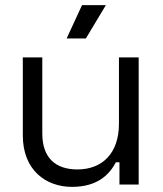

<svg xmlns="http://www.w3.org/2000/svg" viewBox="-20 -720 635 749"><path d="M300 -700 240 -570H315L393 -700ZM521 0V-496H444V-237C444 -121 378 -59 282 -59C197 -59 145 -104 145 -199V-496H69V-192C69 -57 158 9 261 9C360 9 407 -39 432 -87H446V0Z"/></svg>

Font: Space Text
Style: Regular
Weight: 400
Designer: Florian Karsten (Space Text), Colophon Foundry (Space Mono)
Foundry: Florian Karsten
Version: Version 1.003;PS 001.003;hotconv 1.0.88;makeotf.lib2.5.64775